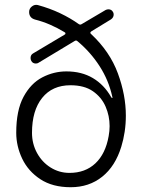

<svg xmlns="http://www.w3.org/2000/svg" viewBox="-20 -774 603 804"><path d="M276 10Q200 10 149 -23.5Q98 -57 73 -109.5Q48 -162 48 -218Q48 -312 78.5 -368.5Q109 -425 157 -450Q205 -475 258 -475Q322 -475 369 -447Q416 -419 445 -368Q448 -363 450 -363.5Q452 -364 450 -370Q435 -438 397 -497Q359 -556 305 -601Q299 -607 292 -602L141 -511Q137 -508 130 -508Q117 -508 111 -519Q108 -525 108 -531Q108 -544 118 -550L249 -628Q254 -630 254 -634Q254 -638 249 -640Q221 -657 190 -670.5Q159 -684 127 -692Q102 -699 102 -724Q102 -738 113.5 -747Q125 -756 138 -753Q189 -739 232 -718.5Q275 -698 310 -673Q316 -669 322 -673L422 -732Q428 -735 434 -735Q447 -735 453 -724Q456 -720 456 -713Q456 -701 445 -693L363 -643Q354 -637 362 -631Q440 -558 473.5 -467Q507 -376 507 -290Q507 -255 502 -222Q497 -189 488 -160Q463 -78 408 -34Q353 10 276 10ZM271 -50Q337 -50 379.5 -90Q422 -130 435 -204Q437 -215 438 -225.5Q439 -236 439 -246Q439 -289 422 -328Q405 -367 369 -392Q333 -417 275 -417Q199 -417 156.5 -364Q114 -311 114 -218Q114 -172 135 -133.5Q156 -95 192 -72.5Q228 -50 271 -50Z"/></svg>

Font: Kiwi Maru Light
Style: Regular
Weight: 300
Designer: Hiroki-Chan
Version: Version 1.100